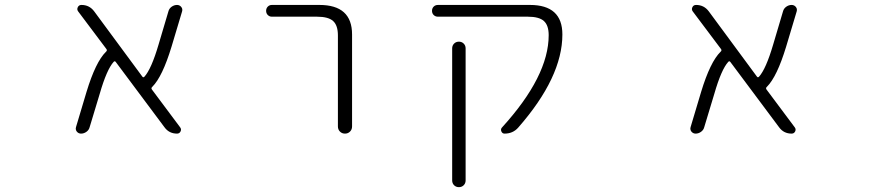

<svg xmlns="http://www.w3.org/2000/svg" viewBox="-20 -565 3540 781"><path d="M712.9 -46.9Q718.8 -39.1 714.4 -30.3Q710 -21.5 700.2 -21.5Q668 -21.5 649.4 -46.9L451.2 -312.5Q447.3 -318.4 442.4 -313.5Q414.1 -282.2 385.7 -183.6L344.7 -47.9Q341.8 -36.1 331.5 -28.8Q321.3 -21.5 309.6 -21.5Q298.8 -21.5 292 -30.3Q288.1 -35.2 288.1 -42Q288.1 -44.9 289.1 -47.9L332 -191.4Q369.1 -313.5 411.1 -354.5Q417 -359.4 413.1 -365.2L297.9 -518.6Q292 -526.4 296.4 -535.6Q300.8 -544.9 311.5 -544.9Q343.8 -544.9 363.3 -518.6L558.6 -253.9Q562.5 -248 567.4 -252.9Q595.7 -284.2 625 -383.8L665 -518.6Q668 -530.3 678.2 -537.6Q688.5 -544.9 700.2 -544.9Q710.9 -544.9 717.8 -536.1Q721.7 -531.2 721.7 -524.4Q721.7 -521.5 720.7 -518.6L677.7 -375Q640.6 -252.9 599.6 -211.9Q593.8 -207 597.7 -201.2Z M1085.9 -497.1Q1076.2 -497.1 1069.3 -503.9Q1062.5 -510.7 1062.5 -521Q1062.5 -531.2 1069.3 -538.1Q1076.2 -544.9 1085.9 -544.9H1279.3Q1412.1 -544.9 1412.1 -424.8V-50.8Q1412.1 -38.1 1403.8 -29.8Q1395.5 -21.5 1383.3 -21.5Q1371.1 -21.5 1362.8 -29.8Q1354.5 -38.1 1354.5 -50.8V-420.9Q1354.5 -461.9 1335 -479.5Q1315.4 -497.1 1269.5 -497.1Z M2135.7 -544.9Q2267.6 -544.9 2267.6 -424.8Q2267.6 -251 2087.9 -45.9Q2066.4 -21.5 2032.2 -21.5Q2023.4 -21.5 2019.5 -30.3Q2015.6 -39.1 2021.5 -45.9Q2211.9 -254.9 2211.9 -421.9Q2211.9 -461.9 2192.4 -479.5Q2172.9 -497.1 2127 -497.1H1761.7Q1751 -497.1 1744.1 -503.9Q1737.3 -510.7 1737.3 -521Q1737.3 -531.2 1744.1 -538.1Q1751 -544.9 1761.7 -544.9ZM1819.3 168.9V-368.2Q1819.3 -379.9 1827.1 -387.7Q1835 -395.5 1846.7 -395.5Q1858.4 -395.5 1866.2 -387.7Q1874 -379.9 1874 -368.2V168.9Q1874 180.7 1866.2 188.5Q1858.4 196.3 1846.7 196.3Q1835 196.3 1827.1 188.5Q1819.3 180.7 1819.3 168.9Z M3212.9 -46.9Q3218.8 -39.1 3214.4 -30.3Q3210 -21.5 3200.2 -21.5Q3168 -21.5 3149.4 -46.9L2951.2 -312.5Q2947.3 -318.4 2942.4 -313.5Q2914.1 -282.2 2885.7 -183.6L2844.7 -47.9Q2841.8 -36.1 2831.5 -28.8Q2821.3 -21.5 2809.6 -21.5Q2798.8 -21.5 2792 -30.3Q2788.1 -35.2 2788.1 -42Q2788.1 -44.9 2789.1 -47.9L2832 -191.4Q2869.1 -313.5 2911.1 -354.5Q2917 -359.4 2913.1 -365.2L2797.9 -518.6Q2792 -526.4 2796.4 -535.6Q2800.8 -544.9 2811.5 -544.9Q2843.8 -544.9 2863.3 -518.6L3058.6 -253.9Q3062.5 -248 3067.4 -252.9Q3095.7 -284.2 3125 -383.8L3165 -518.6Q3168 -530.3 3178.2 -537.6Q3188.5 -544.9 3200.2 -544.9Q3210.9 -544.9 3217.8 -536.1Q3221.7 -531.2 3221.7 -524.4Q3221.7 -521.5 3220.7 -518.6L3177.7 -375Q3140.6 -252.9 3099.6 -211.9Q3093.8 -207 3097.7 -201.2Z"/></svg>

Font: Rounded-X Mgen+ 1mn light
Style: Regular
Weight: 200
Designer: [Source Han Sans]
Ryoko NISHIZUKA  (kana & ideographs); Paul D. Hunt (Latin, Greek & Cyrillic); Wenlong ZHANG  (bopomofo
Version: Version 1.059.20150602